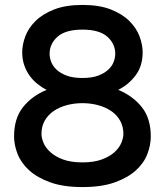

<svg xmlns="http://www.w3.org/2000/svg" viewBox="-20 -738 668 778"><path d="M37 -185Q37 -258 73 -303.5Q109 -349 169 -374Q149 -384 131 -398.5Q113 -413 99.5 -432Q86 -451 78 -474.5Q70 -498 70 -526Q70 -557 82.5 -590.5Q95 -624 123.5 -652.5Q152 -681 199 -699.5Q246 -718 314 -718Q383 -718 429.5 -699.5Q476 -681 504.5 -652.5Q533 -624 545.5 -590.5Q558 -557 558 -526Q558 -470 529 -432Q500 -394 459 -374Q519 -349 555 -303.5Q591 -258 591 -185Q591 -150 577 -113.5Q563 -77 530.5 -47.5Q498 -18 445 1Q392 20 314 20Q237 20 184 1Q131 -18 98.5 -47.5Q66 -77 51.5 -113.5Q37 -150 37 -185ZM148 -195Q148 -180 156 -160Q164 -140 183.5 -122Q203 -104 235 -92Q267 -80 314 -80Q361 -80 393 -92Q425 -104 444.5 -122Q464 -140 472 -160Q480 -180 480 -195Q480 -226 466.5 -249.5Q453 -273 430 -288.5Q407 -304 377 -312Q347 -320 314 -320Q281 -320 251 -312Q221 -304 198 -288.5Q175 -273 161.5 -249.5Q148 -226 148 -195ZM181 -520Q181 -504 187.5 -487Q194 -470 209.5 -455.5Q225 -441 250.5 -431.5Q276 -422 314 -422Q352 -422 377.5 -431.5Q403 -441 418.5 -455.5Q434 -470 440.5 -487Q447 -504 447 -520Q447 -561 414.5 -589.5Q382 -618 314 -618Q246 -618 213.5 -589.5Q181 -561 181 -520Z"/></svg>

Font: Varela Round Precious
Style: Medium
Weight: 500
Designer: Joe Prince
Foundry: Joe Prince
Version: Version 1.000